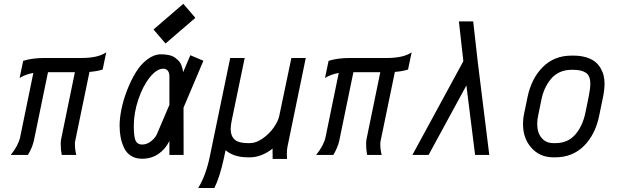

<svg xmlns="http://www.w3.org/2000/svg" viewBox="-20 -799 3189 990"><path d="M99.6 -485.4Q146.5 -500 209 -500H399.9Q486.3 -500 527.8 -529.3L509.3 -440.4Q480.5 -431.2 441.4 -428.2L368.2 -74.2Q366.2 -65.4 366.2 -58.6Q366.2 -25.9 373.5 0H298.3Q293 -27.3 293 -58.6Q293 -72.8 296.9 -89.8L366.2 -426.8H227.5L154.8 -74.2Q146.5 -37.6 124 0H35.2Q73.7 -47.4 83.5 -89.8L151.9 -422.9Q111.8 -416 81.1 -397Z M833.5 -574.7 771.5 -647 925.3 -779.3 987.3 -707ZM669.9 -150.9Q669.9 -92.3 679.4 -73Q689 -53.7 712.4 -53.7Q737.8 -53.7 759.3 -71Q780.8 -88.4 789.1 -107.4L853.5 -258.3V-406.2Q853.5 -424.3 845 -434.6Q836.4 -444.8 822.3 -444.8Q788.1 -444.8 752.2 -399.9Q716.3 -355 693.1 -285.6Q669.9 -216.3 669.9 -150.9ZM596.7 -150.9Q596.7 -189 606.4 -236.8Q616.2 -284.7 635.5 -334.2Q654.8 -383.8 679.9 -425.3Q705.1 -466.8 739.7 -492.9Q774.4 -519 811 -519Q834.5 -519 853.3 -514.4Q872.1 -509.8 883.8 -500.7Q895.5 -491.7 903.3 -483.2Q911.1 -474.6 915.5 -462.2Q919.9 -449.7 921.4 -443.1Q922.9 -436.5 924.3 -426.8L961.4 -514.2L1028.8 -485.8L926.3 -243.7L926.8 0H853.5V-72.3Q833 -29.8 796.6 -5.1Q760.3 19.5 712.4 19.5Q679.2 19.5 655.5 4.4Q631.8 -10.7 619.6 -36.9Q607.4 -63 602.1 -90.8Q596.7 -118.7 596.7 -150.9Z M1385.7 -32.7Q1327.6 12.2 1268.6 12.2H1258.3Q1186 12.2 1143.1 -24.4L1133.8 19.5Q1113.3 113.8 1085.4 170.4H1002Q1042 105.5 1062.5 4.9L1167 -500H1241.7L1175.3 -180.2Q1169.4 -150.9 1169.4 -133.3Q1169.4 -98.1 1189.7 -79.6Q1210 -61 1258.3 -61H1268.6Q1300.3 -61 1334.5 -85Q1368.7 -108.9 1391.4 -141.4Q1414.1 -173.8 1419.9 -201.2L1482.4 -500H1556.6L1461.9 -40.5Q1459 -26.4 1459 -3.9Q1459 10.7 1460 20.5H1385.7V-3.9Q1385.7 -5.9 1385.5 -11.2Q1385.3 -16.6 1385.3 -22Q1385.3 -27.3 1385.7 -32.7Z M1674.3 -485.4Q1721.2 -500 1783.7 -500H1974.6Q2061 -500 2102.5 -529.3L2084 -440.4Q2055.2 -431.2 2016.1 -428.2L1942.9 -74.2Q1940.9 -65.4 1940.9 -58.6Q1940.9 -25.9 1948.2 0H1873Q1867.7 -27.3 1867.7 -58.6Q1867.7 -72.8 1871.6 -89.8L1940.9 -426.8H1802.2L1729.5 -74.2Q1721.2 -37.6 1698.7 0H1609.9Q1648.4 -47.4 1658.2 -89.8L1726.6 -422.9Q1686.5 -416 1655.8 -397Z M2106.4 0 2369.1 -483.4 2346.2 -688.5H2419.9L2443.4 -480L2502.9 0H2429.7L2384.8 -358.4L2189.9 0Z M2833 12.2Q2763.7 12.2 2720.2 -36.6Q2676.8 -85.4 2676.8 -159.2Q2676.8 -187.5 2683.1 -216.3L2700.2 -298.8Q2720.2 -395 2779.1 -453.6Q2837.9 -512.2 2926.3 -512.2H2936.5Q2974.1 -512.2 3003.2 -503.2Q3032.2 -494.1 3049.6 -479.7Q3066.9 -465.3 3077.9 -445.6Q3088.9 -425.8 3093 -407Q3097.2 -388.2 3097.2 -367.2Q3097.2 -333.5 3086.4 -284.2L3069.3 -201.2Q3049.3 -104.5 2990.5 -46.1Q2931.6 12.2 2843.3 12.2ZM3023.9 -367.2Q3023.9 -407.7 3001.7 -423.3Q2979.5 -439 2936.5 -439H2926.3Q2892.6 -439 2865.5 -426.3Q2838.4 -413.6 2820.1 -391.1Q2801.8 -368.7 2789.8 -342.3Q2777.8 -315.9 2771.5 -284.2L2754.4 -200.7Q2750 -181.2 2750 -159.2Q2750 -115.2 2772.5 -88.1Q2794.9 -61 2833 -61H2843.3Q2907.7 -61 2945.8 -104.7Q2983.9 -148.4 2998 -215.8L3015.1 -298.8Q3023.9 -342.8 3023.9 -367.2Z"/></svg>

Font: Anka/Coder Condensed
Style: Italic
Weight: 400
Width: 4
Italic angle: -12°
Monospace: yes
Version: Version 001.100